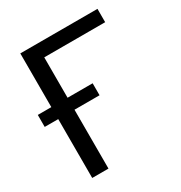

<svg xmlns="http://www.w3.org/2000/svg" viewBox="-168 -830 893 949"><g transform="rotate(-30 278.5 -355.5)"><path d="M524.4 -710.9H84V-404.3H6.8V-335.9H84V0H176.8V-335.9H319.8V-404.3H176.8V-634.8H524.4Z"/></g></svg>

Font: Bert Sans
Style: Regular
Weight: 400
Designer: Christian Robertson (Google), Cristiano Sobral
Foundry: Google, Cristiano Sobral
Version: Version 3.101